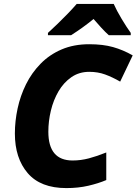

<svg xmlns="http://www.w3.org/2000/svg" viewBox="-20 -951 698 981"><path d="M319 10Q187 10 121.5 -66.5Q56 -143 56 -269Q56 -332 70 -397Q84 -462 113 -520.5Q142 -579 187.5 -625.5Q233 -672 295 -698.5Q357 -725 436 -725Q506 -725 557.5 -710.5Q609 -696 658 -668L594 -534Q554 -557 517 -570.5Q480 -584 436 -584Q384 -584 344.5 -556.5Q305 -529 279 -484.5Q253 -440 240 -386Q227 -332 227 -278Q227 -131 351 -131Q393 -131 434.5 -142Q476 -153 523 -172V-31Q483 -14 431.5 -2Q380 10 319 10ZM225 -783Q246 -802 273.5 -828.5Q301 -855 327 -882Q353 -909 372 -931H561Q576 -897 601.5 -854.5Q627 -812 648 -783V-771H536Q519 -786 496.5 -810.5Q474 -835 458 -854Q430 -831 401.5 -810.5Q373 -790 343 -771H225Z"/></svg>

Font: Noto Sans ExtraBold
Style: Italic
Weight: 800
Italic angle: -12°
Designer: Monotype Design Team
Foundry: Monotype Imaging Inc.
Version: Version 2.013; ttfautohint (v1.8.4.7-5d5b)